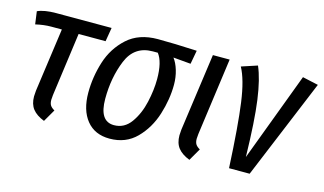

<svg xmlns="http://www.w3.org/2000/svg" viewBox="-70 -744 1624 963"><g transform="rotate(15 741.5 -262.5)"><path d="M213 -126Q211 -106 211 -101Q211 -83 217.5 -72.5Q224 -62 240 -53L203 11Q162 -5 142.5 -30Q123 -55 123 -95Q123 -103 125 -125L171 -455H116Q78 -455 35 -445L26 -511Q61 -527 122 -527H410L398 -455H258Z M381 -184Q381 -265 406 -344.5Q431 -424 491 -478.5Q551 -533 649 -533Q732 -533 852 -527L839 -456L748 -464Q765 -442 775.5 -407Q786 -372 786 -333Q786 -257 761 -177.5Q736 -98 681.5 -43Q627 12 543 12Q466 12 423.5 -40.5Q381 -93 381 -184ZM697 -338Q697 -427 666 -467H640Q545 -467 508 -376.5Q471 -286 471 -176Q471 -59 547 -59Q601 -59 634.5 -106Q668 -153 682.5 -217.5Q697 -282 697 -338Z M968 -126Q966 -106 966 -101Q966 -83 972.5 -72.5Q979 -62 995 -53L958 11Q917 -5 897.5 -30Q878 -55 878 -95Q878 -103 880 -125L936 -527H1023Z M1228 -76 1401 -537 1483 -519 1268 0H1161Q1150 -219 1134 -334.5Q1118 -450 1086 -508L1168 -535Q1195 -473 1209.5 -368Q1224 -263 1228 -76Z"/></g></svg>

Font: Fira Sans Compressed
Style: Italic
Weight: 400
Width: 1
Italic angle: -8°
Designer: bBox Type GmbH & Carrois Corporate GbR & Edenspiekermann AG
Foundry: bBox Type GmbH & Carrois Corporate GbR & Edenspiekermann AG
Version: Version 4.301